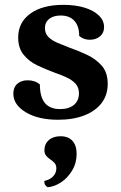

<svg xmlns="http://www.w3.org/2000/svg" viewBox="-20 -482 499 792"><path d="M219.9 12Q137.9 12 86.5 -18.8Q35 -49.6 35 -95.9Q35 -122.1 51.5 -136.4Q68 -150.8 93.7 -150.8Q124.8 -150.8 144.5 -133.6Q144.5 -82.4 165.1 -57.2Q185.8 -32 227.9 -32Q263.8 -32 284.8 -49.2Q305.7 -66.5 305.7 -97Q305.7 -121.7 291.1 -137.4Q276.4 -153 252.7 -163.6Q228.9 -174.3 201.2 -183.9Q167.4 -196.4 133.4 -212.6Q99.5 -228.8 77.3 -256.4Q55 -283.9 55 -327.3Q55 -389.5 104.9 -425.7Q154.7 -462 241.8 -462Q291 -462 328.6 -450.5Q366.2 -439.1 387.7 -418.2Q409.3 -397.4 409.3 -370.1Q409.3 -346.2 392.6 -332.1Q375.9 -318 350.2 -318Q324.8 -318 306.7 -333.9Q306.7 -374.5 286.6 -396.3Q266.6 -418 230.2 -418Q200.4 -418 182.9 -404.1Q165.4 -390.1 165.4 -365.9Q165.4 -344 179.4 -329.7Q193.5 -315.5 216.6 -305.6Q239.7 -295.7 266.2 -285.6Q302.6 -273.1 339.1 -255.8Q375.6 -238.6 400 -210.8Q424.3 -182.9 424.3 -135.8Q424.3 -90.1 399.1 -57Q373.8 -23.9 327.9 -6Q281.9 12 219.9 12ZM176.6 290.3Q170.3 286.4 166.5 281.1Q162.6 275.7 162.6 264.6Q188.5 258.2 200.4 244.2Q212.4 230.2 212.4 212.5Q212.4 198.7 204.8 190.3Q197.3 181.9 187.5 175.5Q177.8 169.2 170.5 160.5Q163.2 151.9 163.2 137.7Q163.2 112 181.3 96Q199.5 80 229.6 80Q261.7 80 278.9 99Q296.1 118 296.1 152.7Q296.1 191 277.3 221.8Q258.6 252.7 231.2 270.5Q203.8 288.3 176.6 290.3Z"/></svg>

Font: Petrona
Style: Regular
Weight: 400
Designer: Ringo R. Seeber
Foundry: Ringo R. Seeber
Version: Version 2.001; ttfautohint (v1.8.3)